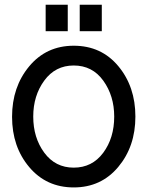

<svg xmlns="http://www.w3.org/2000/svg" viewBox="-20 -780 626 815"><path d="M293 -585.9Q410.2 -585.9 482.4 -499Q554.7 -412.1 554.7 -285.2Q554.7 -158.2 481.9 -71.3Q409.2 15.6 293 15.6Q176.8 15.6 104 -70.8Q31.2 -157.2 31.2 -284.2Q31.2 -411.1 104 -498.5Q176.8 -585.9 293 -585.9ZM121.1 -285.2Q121.1 -195.3 168 -131.8Q214.8 -68.4 293 -68.4Q371.1 -68.4 418 -131.3Q464.8 -194.3 464.8 -285.2Q464.8 -373 418.5 -437.5Q372.1 -502 293 -502Q214.8 -502 168 -438Q121.1 -374 121.1 -285.2ZM173.8 -647.5V-759.8H267.6V-647.5ZM318.4 -647.5V-759.8H412.1V-647.5Z"/></svg>

Font: Thabit-Bold
Style: Bold
Weight: 700
Designer: Regenerated by Nadim Shaikli
Foundry: MAK Alagha
Version: 0.01